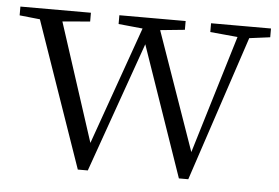

<svg xmlns="http://www.w3.org/2000/svg" viewBox="-47 -569 919 632"><g transform="rotate(5 413.0 -253.0)"><path d="M231 6 51 -512H126L274 -56H255L260 -72L416 -512H448L608 -56H590L594 -70L728 -512H768L596 6H565L405 -457H429L423 -443L264 6ZM-4 -483V-512H229V-483L112 -473H91ZM323 -483V-512H542V-483L442 -473H424ZM626 -483V-512H824V-483L747 -473H733Z"/></g></svg>

Font: Noto Serif TC ExtraLight Light
Style: Regular
Weight: 300
Version: Version 2.003-H1;hotconv 1.1.1;makeotfexe 2.6.0